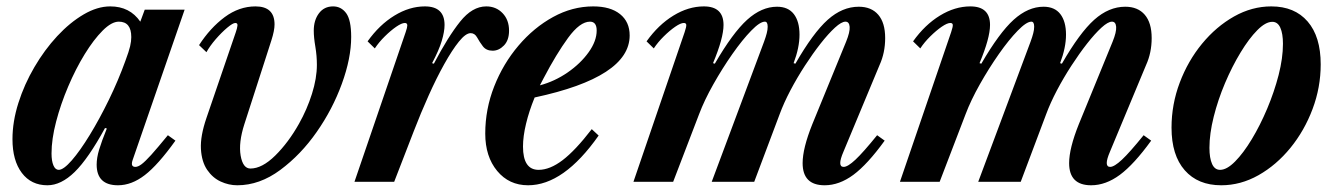

<svg xmlns="http://www.w3.org/2000/svg" viewBox="-20 -554 4070 585"><path d="M124.5 10.5Q75 10.5 46.5 -27.2Q18 -65 18 -130Q18 -183.5 36 -240.2Q54 -297 84.8 -349.5Q115.5 -402 154.2 -443.8Q193 -485.5 234.8 -510Q276.5 -534.5 316 -534.5Q375.5 -534.5 407.5 -488L421 -524.5H542.5L384.5 -67.5Q376.5 -45.5 392.5 -45.5Q400.5 -45.5 411.2 -53.5Q422 -61.5 440.8 -82.2Q459.5 -103 491.5 -142L514.5 -125.5Q461.5 -51.5 421.2 -20.5Q381 10.5 339.5 10.5Q274.5 10.5 274.5 -52.5Q274.5 -73 282 -98Q289.5 -123 305.5 -162.5L300 -164Q249 -70.5 207.5 -30Q166 10.5 124.5 10.5ZM159 -36.5Q173.5 -36.5 198.8 -65.5Q224 -94.5 253.5 -142.8Q283 -191 311.8 -250Q340.5 -309 362 -368.5Q373 -398 376.5 -413.2Q380 -428.5 380 -441Q380 -488 342 -488Q320 -488 292.8 -460.8Q265.5 -433.5 238 -388.8Q210.5 -344 187.8 -290.5Q165 -237 151 -183.5Q137 -130 137 -86.5Q137 -63.5 142.8 -50Q148.5 -36.5 159 -36.5Z M703 10.5Q677 10.5 652.5 -0.8Q628 -12 611.2 -36.5Q594.5 -61 592.2 -100Q590 -139 609 -194.5L698.5 -456Q702.5 -467.5 703.5 -475.8Q704.5 -484 697 -484Q689.5 -484 672.2 -469.5Q655 -455 637.2 -434.5Q619.5 -414 609 -395L586.5 -416.5Q620.5 -469 664.5 -501.8Q708.5 -534.5 758.5 -534.5Q816.5 -534.5 816.5 -479.5Q816.5 -461 806.8 -430.8Q797 -400.5 784.5 -361.5L724.5 -175.5Q706.5 -119.5 713.2 -80Q720 -40.5 743 -40.5Q778.5 -40.5 818.8 -80.2Q859 -120 891 -177Q915.5 -220.5 930.5 -268Q945.5 -315.5 945.5 -356.5Q945.5 -384 940.8 -412Q936 -440 936 -460.5Q936 -492.5 951.8 -513.5Q967.5 -534.5 995 -534.5Q1019.5 -534.5 1034.8 -513.8Q1050 -493 1050 -441.5Q1050 -376.5 1021.5 -298.5Q993 -220.5 945 -152Q897 -83 834 -36.2Q771 10.5 703 10.5Z M1060 0 1216 -456Q1221 -470.5 1221 -476.5Q1221 -484 1213.5 -484Q1204 -484 1187.2 -472.5Q1170.5 -461 1152.5 -443.2Q1134.5 -425.5 1122 -406.5L1100 -428Q1136 -478.5 1181.8 -506.5Q1227.5 -534.5 1274.5 -534.5Q1334.5 -534.5 1334.5 -478Q1334.5 -458 1326 -429.5Q1317.5 -401 1296.5 -361.5L1302 -360Q1345 -442 1382 -488.2Q1419 -534.5 1461.5 -534.5Q1491.5 -534.5 1511.2 -514Q1531 -493.5 1531 -460.5Q1531 -431.5 1515.5 -415.5Q1500 -399.5 1481 -399.5Q1461.5 -399.5 1451.2 -413Q1441 -426.5 1433.8 -439.8Q1426.5 -453 1414 -453Q1399 -453 1378.2 -427.2Q1357.5 -401.5 1333.5 -358.5Q1309.5 -315.5 1285.8 -262.5Q1262 -209.5 1241 -155L1181 0Z M1589 10.5Q1531 10.5 1494.8 -33.2Q1458.5 -77 1458.5 -147Q1458.5 -221.5 1485.8 -290.8Q1513 -360 1559.8 -415Q1606.5 -470 1665.2 -502.2Q1724 -534.5 1787.5 -534.5Q1840 -534.5 1869.2 -511Q1898.5 -487.5 1898.5 -446Q1898.5 -319 1609 -257Q1592 -215.5 1582.8 -177Q1573.5 -138.5 1573.5 -107.5Q1573.5 -36.5 1621 -36.5Q1655.5 -36.5 1694.2 -66Q1733 -95.5 1783 -160.5L1804 -141Q1697.5 10.5 1589 10.5ZM1625 -294Q1670 -306 1709.5 -333.2Q1749 -360.5 1773.5 -394.8Q1798 -429 1798 -461Q1798 -488 1777.5 -488Q1747 -488 1711 -438.8Q1675 -389.5 1636.5 -316Z M2492.5 10.5Q2425.5 10.5 2425.5 -57Q2425.5 -102 2455 -175.5L2558 -427Q2570 -456.5 2568.8 -472.2Q2567.5 -488 2556 -488Q2544 -488 2524 -469.8Q2504 -451.5 2480.2 -421.2Q2456.5 -391 2432.5 -354Q2408.5 -317 2388.2 -278.5Q2368 -240 2355.5 -206L2278 0H2148.5L2308 -427Q2313.5 -442 2316.2 -452.8Q2319 -463.5 2319 -472.5Q2319 -488 2310.5 -488Q2295.5 -488 2268.8 -460.5Q2242 -433 2211.5 -389.5Q2181 -346 2153.5 -297.2Q2126 -248.5 2110 -206L2031 0H1910L2066 -456Q2071.5 -472.5 2071 -478.2Q2070.5 -484 2063.5 -484Q2054 -484 2037.2 -472.5Q2020.5 -461 2002.5 -443.2Q1984.5 -425.5 1972 -406.5L1950 -428Q1986 -478.5 2031.8 -506.5Q2077.5 -534.5 2124.5 -534.5Q2184.5 -534.5 2184.5 -478Q2184.5 -438 2152.5 -361.5L2158 -360Q2212.5 -454 2256.5 -493.8Q2300.5 -533.5 2347.5 -533.5Q2381.5 -533.5 2398.8 -511Q2416 -488.5 2416 -448.5Q2416 -409 2398 -361.5L2403.5 -360Q2457.5 -454 2502 -493.8Q2546.5 -533.5 2596.5 -533.5Q2635 -533.5 2656 -509Q2677 -484.5 2677 -438Q2677 -393.5 2660 -356L2550 -92Q2530 -45.5 2550.5 -45.5Q2563 -45.5 2586.5 -67.5Q2610 -89.5 2652.5 -142L2675.5 -125.5Q2623 -53 2580 -21.2Q2537 10.5 2492.5 10.5Z M3304.5 10.5Q3237.5 10.5 3237.5 -57Q3237.5 -102 3267 -175.5L3370 -427Q3382 -456.5 3380.8 -472.2Q3379.5 -488 3368 -488Q3356 -488 3336 -469.8Q3316 -451.5 3292.2 -421.2Q3268.5 -391 3244.5 -354Q3220.5 -317 3200.2 -278.5Q3180 -240 3167.5 -206L3090 0H2960.5L3120 -427Q3125.5 -442 3128.2 -452.8Q3131 -463.5 3131 -472.5Q3131 -488 3122.5 -488Q3107.5 -488 3080.8 -460.5Q3054 -433 3023.5 -389.5Q2993 -346 2965.5 -297.2Q2938 -248.5 2922 -206L2843 0H2722L2878 -456Q2883.5 -472.5 2883 -478.2Q2882.5 -484 2875.5 -484Q2866 -484 2849.2 -472.5Q2832.5 -461 2814.5 -443.2Q2796.5 -425.5 2784 -406.5L2762 -428Q2798 -478.5 2843.8 -506.5Q2889.5 -534.5 2936.5 -534.5Q2996.5 -534.5 2996.5 -478Q2996.5 -438 2964.5 -361.5L2970 -360Q3024.5 -454 3068.5 -493.8Q3112.5 -533.5 3159.5 -533.5Q3193.5 -533.5 3210.8 -511Q3228 -488.5 3228 -448.5Q3228 -409 3210 -361.5L3215.5 -360Q3269.5 -454 3314 -493.8Q3358.5 -533.5 3408.5 -533.5Q3447 -533.5 3468 -509Q3489 -484.5 3489 -438Q3489 -393.5 3472 -356L3362 -92Q3342 -45.5 3362.5 -45.5Q3375 -45.5 3398.5 -67.5Q3422 -89.5 3464.5 -142L3487.5 -125.5Q3435 -53 3392 -21.2Q3349 10.5 3304.5 10.5Z M3701 10.5Q3630 10.5 3589.8 -35.2Q3549.5 -81 3549.5 -165Q3549.5 -236 3574.5 -302.2Q3599.5 -368.5 3642.5 -420.8Q3685.5 -473 3740 -503.8Q3794.5 -534.5 3853.5 -534.5Q3924.5 -534.5 3964.2 -488.5Q4004 -442.5 4004 -358Q4004 -287.5 3979.2 -221.8Q3954.5 -156 3911.8 -103.5Q3869 -51 3814.5 -20.2Q3760 10.5 3701 10.5ZM3697.5 -36.5Q3718 -36.5 3743.2 -62Q3768.5 -87.5 3794 -129.8Q3819.5 -172 3841 -223Q3862.5 -274 3875.8 -325.5Q3889 -377 3889 -420.5Q3889 -451.5 3881 -469.5Q3873 -487.5 3856.5 -487.5Q3836 -487.5 3810.8 -462Q3785.5 -436.5 3759.8 -394Q3734 -351.5 3712.5 -300.8Q3691 -250 3678 -198.2Q3665 -146.5 3665 -103.5Q3665 -72.5 3673 -54.5Q3681 -36.5 3697.5 -36.5Z"/></svg>

Font: Libre Caslon Condensed Bold
Style: Italic
Weight: 700
Italic angle: -22.583°
Designer: Pablo Impallari, Rodrigo Fuenzalida, Katja Schimmel, Ertekin Erdin
Foundry: Pablo Impallari, Rodrigo Fuenzalida
Version: Version 2.000; ttfautohint (v1.8.4.7-5d5b);gftools[0.9.33]